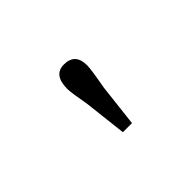

<svg xmlns="http://www.w3.org/2000/svg" viewBox="-56 -767 612 612"><g transform="rotate(-45 250.0 -461.0)"><path d="M229 -318.8 212.4 -463.4Q201.2 -524.9 201.2 -541Q201.2 -604.5 248.5 -604.5Q299.3 -604.5 299.3 -550.3Q299.3 -532.2 286.6 -462.9L270 -318.8Z"/></g></svg>

Font: BabelStone Irk Bitig Colour
Style: Regular
Weight: 400
Designer: Andrew West
Foundry: BabelStone
Version: Version 1.03 June 7, 2023